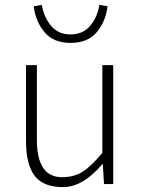

<svg xmlns="http://www.w3.org/2000/svg" viewBox="-20 -743 569 775"><path d="M116.2 -717.8 148.9 -723.1Q156.2 -675.3 185.5 -639.6Q214.8 -604 264.6 -604Q314.5 -604 344.7 -639.6Q374 -675.3 380.9 -723.1L414.1 -717.8Q407.2 -657.7 371.1 -613.8Q335 -569.8 265.1 -569.8Q195.3 -569.8 159.2 -613.8Q123 -657.7 116.2 -717.8ZM128.9 -178.2Q128.9 -27.8 230.5 -27.8Q280.3 -27.8 314.9 -50.8Q350.1 -73.7 393.1 -126V-480H437V0H399.9L395 -80.1H393.1Q314 12.2 234.9 12.2Q155.3 12.7 120.1 -33.2Q85 -79.1 85 -171.9V-480H128.9Z"/></svg>

Font: SourceSansPro-Light
Style: Regular
Weight: 300
Designer: Paul D. Hunt
Foundry: Adobe Systems Incorporated
Version: Version 2.020;PS 2.0;hotconv 1.0.86;makeotf.lib2.5.63406